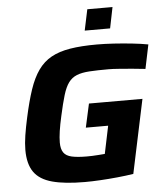

<svg xmlns="http://www.w3.org/2000/svg" viewBox="-59 -934 849 994"><g transform="rotate(-5 365.5 -437.0)"><path d="M342 8Q238 8 173 -9.5Q108 -27 78.5 -69Q49 -111 49 -184Q49 -218 55.5 -259.5Q62 -301 73 -351Q91 -434 111 -493.5Q131 -553 159 -592.5Q187 -632 227.5 -654.5Q268 -677 326 -686.5Q384 -696 465 -696Q506 -696 553 -693Q600 -690 647 -685Q694 -680 731 -673L705 -548Q672 -552 636 -555Q600 -558 568 -560.5Q536 -563 515 -563Q455 -563 415 -560.5Q375 -558 349 -547.5Q323 -537 306 -514Q289 -491 276.5 -449.5Q264 -408 250 -344Q240 -300 235 -266Q230 -232 230 -207Q230 -173 243 -154.5Q256 -136 285.5 -129.5Q315 -123 363 -123Q375 -123 391.5 -123.5Q408 -124 425.5 -125.5Q443 -127 457 -128L487 -272H371L398 -395H676L595 -12Q557 -6 511.5 -1.5Q466 3 422 5.5Q378 8 342 8ZM409 -773 432 -882H563L541 -773Z"/></g></svg>

Font: Saira SemiExpanded
Style: Bold Italic
Weight: 700
Width: 6
Italic angle: -12°
Designer: Hector Gatti with collaboration of the Omnibus-Type team
Foundry: Omnibus-Type
Version: Version 1.101